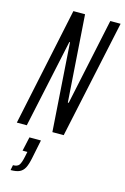

<svg xmlns="http://www.w3.org/2000/svg" viewBox="-141 -751 703 1080"><g transform="rotate(15 210.5 -210.5)"><path d="M1 0 146 -688H214L249 -183H254L361 -688H421L274 0H208L173 -514H169L59 0ZM95 173 101 144H73L91 62H158L136 170Q128 209 117.5 229Q107 249 88.5 258Q70 267 36 267L42 237Q67 237 77 224Q87 211 95 173Z"/></g></svg>

Font: Saira Ultra Condensed
Style: Italic
Weight: 400
Width: 1
Italic angle: -12°
Designer: Hector Gatti with collaboration of the Omnibus-Type team
Foundry: Omnibus-Type
Version: Version 1.001; ttfautohint (v1.8)